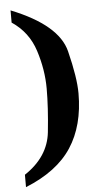

<svg xmlns="http://www.w3.org/2000/svg" viewBox="-61 -809 521 986"><g transform="rotate(-5 200.0 -316.5)"><path d="M32.2 -709V-772Q273.4 -675.8 308.1 -537.1Q342.8 -398.4 342.8 -317.4Q342.8 -151.4 269.3 -39.1Q195.8 73.2 32.2 139.2V75.2Q155.3 -6.3 168.7 -132.3Q182.1 -258.3 182.1 -355.7Q182.1 -453.1 150.1 -552.5Q118.2 -651.9 32.2 -709Z"/></g></svg>

Font: DroidSerif-Bold
Style: Bold
Weight: 700
Foundry: Ascender Corporation
Version: Version 1.00 build 112